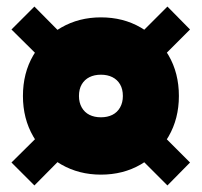

<svg xmlns="http://www.w3.org/2000/svg" viewBox="-20 -593 615 586"><path d="M15 -503 119 -400 188 -469 85 -573ZM85 -27 188 -131 119 -200 15 -97ZM457 -400 560 -503 491 -573 387 -469ZM387 -131 491 -27 560 -97 457 -200ZM50 -300Q50 -231 81.5 -176.5Q113 -122 167 -91Q221 -60 288 -60Q356 -60 409.5 -91Q463 -122 494.5 -176.5Q526 -231 526 -300Q526 -370 494.5 -424Q463 -478 409.5 -509Q356 -540 288 -540Q221 -540 167 -509Q113 -478 81.5 -424Q50 -370 50 -300ZM221 -300Q221 -321 229.5 -335.5Q238 -350 253 -357.5Q268 -365 288 -365Q308 -365 323 -357.5Q338 -350 346.5 -335.5Q355 -321 355 -300Q355 -280 346.5 -265Q338 -250 323 -242.5Q308 -235 288 -235Q268 -235 253 -242.5Q238 -250 229.5 -265Q221 -280 221 -300Z"/></svg>

Font: Jost Black
Style: Regular
Weight: 900
Version: Version 3.710